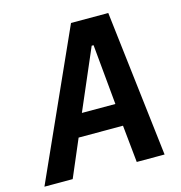

<svg xmlns="http://www.w3.org/2000/svg" viewBox="-133 -792 837 886"><g transform="rotate(-15 285.5 -349.0)"><path d="M412 0 394 -178H182L106 0H-29L285 -698H463L545 0ZM359 -572H350L226 -284H386Z"/></g></svg>

Font: IBM Plex Mono SemiBold
Style: Italic
Weight: 600
Italic angle: -9°
Monospace: yes
Designer: Mike Abbink, Paul van der Laan, Pieter van Rosmalen
Foundry: Bold Monday
Version: Version 2.3